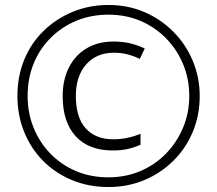

<svg xmlns="http://www.w3.org/2000/svg" viewBox="-20 -743 872 772"><path d="M416 9Q336 9 269 -19Q202 -47 153 -96.5Q104 -146 77 -213Q50 -280 50 -357Q50 -436 77.5 -503Q105 -570 155.5 -619Q206 -668 272.5 -695.5Q339 -723 416 -723Q494 -723 560.5 -694.5Q627 -666 677 -615.5Q727 -565 755 -498.5Q783 -432 783 -357Q783 -279 755 -212.5Q727 -146 677 -96.5Q627 -47 560.5 -19Q494 9 416 9ZM416 -30Q485 -30 544 -55Q603 -80 647 -125Q691 -170 716 -229.5Q741 -289 741 -357Q741 -424 717 -483Q693 -542 649 -587.5Q605 -633 546 -658.5Q487 -684 416 -684Q346 -684 287 -659.5Q228 -635 183.5 -590.5Q139 -546 115 -486.5Q91 -427 91 -357Q91 -290 114.5 -231Q138 -172 181.5 -126.5Q225 -81 284.5 -55.5Q344 -30 416 -30ZM433 -138Q337 -138 284.5 -195Q232 -252 232 -357Q232 -422 257 -471.5Q282 -521 328 -548.5Q374 -576 437 -576Q474 -576 504.5 -568.5Q535 -561 562 -548L542 -506Q518 -518 492.5 -524.5Q467 -531 438 -531Q368 -531 326.5 -484Q285 -437 285 -357Q285 -271 324.5 -227Q364 -183 435 -183Q464 -183 491 -188.5Q518 -194 545 -205V-161Q520 -150 494 -144Q468 -138 433 -138Z"/></svg>

Font: Noto Sans Arabic UI Lt
Style: Regular
Weight: 300
Designer: Monotype Design Team, Nadine Chahine and Nizar Qandah
Foundry: Monotype Imaging Inc.
Version: Version 2.010; ttfautohint (v1.8.4.7-5d5b)